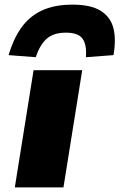

<svg xmlns="http://www.w3.org/2000/svg" viewBox="-20 -809 516 829"><path d="M44 0 125 -506H335L254 0ZM134 -562 17 -571Q37 -639 71 -688Q105 -737 159.5 -763Q214 -789 293 -789Q372 -789 414.5 -762.5Q457 -736 469.5 -688Q482 -640 470 -571L351 -562Q355 -617 336 -642.5Q317 -668 265 -668Q212 -668 182.5 -642.5Q153 -617 134 -562Z"/></svg>

Font: Nunito Sans 7pt Expanded Black
Style: Italic
Weight: 900
Width: 7
Italic angle: -9°
Designer: Vernon Adams
Foundry: Vernon Adams
Version: Version 3.101;gftools[0.9.27]